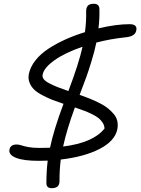

<svg xmlns="http://www.w3.org/2000/svg" viewBox="-20 -804 740 1010"><path d="M184.1 42Q103.5 42 64 26.1Q24.4 10.3 29.8 -17.1Q34.7 -43.9 67.9 -43.9Q79.1 -43.9 91.8 -39.6Q104.5 -35.2 128.2 -30.5Q151.9 -25.9 189 -25.9Q198.7 -25.9 216.8 -26.4Q234.9 -26.9 243.2 -26.9Q262.7 -121.1 314 -257.8Q277.8 -270 253.7 -279.5Q229.5 -289.1 201.9 -303.7Q174.3 -318.4 158.9 -333.5Q143.6 -348.6 135.3 -369.6Q127 -390.6 131.8 -415Q139.6 -452.6 167 -487.1Q194.3 -521.5 236.1 -548.6Q277.8 -575.7 325.2 -596.9Q372.6 -618.2 426.8 -634.8Q434.6 -691.9 433.1 -744.1Q433.1 -762.7 441.7 -773.4Q450.2 -784.2 474.1 -784.2Q488.3 -784.2 495.6 -776.9Q502.9 -769.5 502.9 -756.8Q504.4 -706.5 498 -654.8Q590.8 -676.8 662.1 -676.8Q682.6 -676.8 691.7 -668.2Q700.7 -659.7 696.8 -644Q691.9 -612.8 642.1 -607.9Q561.5 -599.6 486.8 -580.1Q477.5 -534.2 460.9 -480.5Q444.3 -426.8 434.1 -398.9Q423.8 -371.1 398.9 -305.2Q429.7 -294.4 452.9 -284.9Q476.1 -275.4 502.2 -262.5Q528.3 -249.5 545.9 -235.6Q563.5 -221.7 577.9 -204.8Q592.3 -188 596.9 -167.5Q601.6 -147 597.2 -124Q584.5 -62 503.7 -20.5Q422.9 21 299.8 35.2Q293 85.9 293 146Q294.9 186 252 186Q224.1 186 224.1 159.2Q224.1 94.2 231 41Q223.6 41 208 41.5Q192.4 42 184.1 42ZM204.1 -411.1Q201.7 -398.4 210.4 -387.2Q219.2 -376 241.2 -364.7Q263.2 -353.5 283.7 -345.5Q304.2 -337.4 339.8 -325.2Q395.5 -472.2 414.1 -558.1Q322.8 -526.9 267.1 -487.5Q211.4 -448.2 204.1 -411.1ZM529.8 -127.9Q529.3 -143.6 520.5 -157.7Q511.7 -171.9 498.8 -182.4Q485.8 -192.9 463.9 -203.6Q441.9 -214.4 422.4 -221.7Q402.8 -229 374 -238.8Q331.5 -123.5 312 -33.2Q471.2 -53.2 529.8 -127.9Z"/></svg>

Font: Shantell Sans Bouncy
Style: Italic
Weight: 300
Italic angle: -11.31°
Designer: Stephen Nixon, Anya Danilova, Shantell Martin
Foundry: Arrow Type
Version: Version 1.006;[9816181b4]